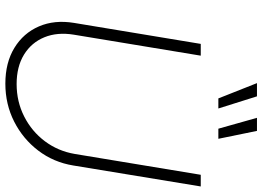

<svg xmlns="http://www.w3.org/2000/svg" viewBox="-152 -826 989 724"><g transform="rotate(90 342.0 -464.5)"><path d="M295.9 9.3Q216.8 9.3 161.1 -24.7Q105.5 -58.6 80.1 -117.2Q54.7 -175.8 66.9 -250L146 -727.5H190.4L111.3 -249Q101.1 -186.5 121.1 -137.7Q141.1 -88.9 186.5 -61Q231.9 -33.2 297.4 -33.2Q363.8 -33.2 419.9 -61.8Q476.1 -90.3 513.2 -139.9Q550.3 -189.5 561 -252.4L639.6 -727.5H683.6L604.5 -246.6Q592.3 -172.4 548.3 -114.7Q504.4 -57.1 439 -23.9Q373.5 9.3 295.9 9.3ZM351.6 -793.9 293.9 -939.5H343.8L389.6 -793.9ZM465.8 -793.9 424.8 -939.5H474.1L503.9 -793.9Z"/></g></svg>

Font: Inter Display ExtraLight
Style: Italic
Weight: 200
Italic angle: -9.39999°
Designer: Rasmus Andersson
Foundry: rsms
Version: Version 4.000;git-a52131595